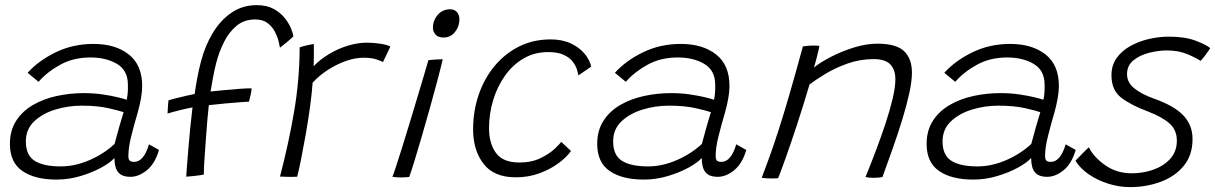

<svg xmlns="http://www.w3.org/2000/svg" viewBox="-20 -704 4842 765"><path d="M205.5 11.5Q118.5 11.5 69 -22.8Q19.5 -57 19.5 -130.5Q19.5 -184 44.2 -222.5Q69 -261 111 -285.5Q153 -310 205.8 -321.5Q258.5 -333 314.5 -333Q352.5 -333 388.8 -327.8Q425 -322.5 451.2 -316Q477.5 -309.5 485 -306.5Q491 -336 489.5 -369.5Q488.5 -424.5 445.5 -449.8Q402.5 -475 340.5 -475Q272.5 -475 220.2 -446.2Q168 -417.5 133.5 -378L90 -414Q135 -463.5 203.2 -496.2Q271.5 -529 352.5 -529Q440 -529 493.2 -487Q546.5 -445 546.5 -361.5Q546.5 -339.5 541.8 -312.5Q537 -285.5 529 -256.5Q515 -209.5 503.2 -162.8Q491.5 -116 491.5 -83Q491.5 -68 497.2 -63.5Q503 -59 514 -59Q553 -59 573.5 -129L613.5 -106.5Q597.5 -52 565.2 -25.8Q533 0.5 500 0.5Q465.5 0.5 450.8 -17.8Q436 -36 436 -74.5Q419.5 -56 383.5 -36.2Q347.5 -16.5 300.8 -2.5Q254 11.5 205.5 11.5ZM222 -41Q279 -41 336.5 -66Q394 -91 436.5 -130.5Q447 -171 455.5 -200.2Q464 -229.5 472.5 -257Q457.5 -262.5 412.8 -272.8Q368 -283 305 -283Q251.5 -283 200.5 -267.5Q149.5 -252 116.2 -220.5Q83 -189 83 -140.5Q83 -85.5 118.2 -63.2Q153.5 -41 222 -41Z M722 0Q722 -3.5 724.2 -33Q726.5 -62.5 730 -105.8Q733.5 -149 738 -194.5Q742.5 -240 747 -276Q724.5 -272 694.5 -264.5Q664.5 -257 647.5 -251.5Q648 -260 649 -277.5Q650 -295 651.5 -304.5Q658.5 -307 680.8 -312.5Q703 -318 725.8 -323.2Q748.5 -328.5 755.5 -329.5Q760 -362 766.5 -396Q773 -430 781 -460Q797 -521.5 827.5 -572.2Q858 -623 902 -653.2Q946 -683.5 1003 -683.5Q1042.5 -683.5 1069.8 -668.8Q1097 -654 1114 -632.8Q1131 -611.5 1139.2 -591.2Q1147.5 -571 1149 -559.5Q1140.5 -550.5 1122.2 -535.2Q1104 -520 1095.5 -514Q1094.5 -520.5 1090.2 -538.5Q1086 -556.5 1075.8 -576.8Q1065.5 -597 1046.5 -611.8Q1027.5 -626.5 996.5 -626.5Q953.5 -626.5 923.2 -601.8Q893 -577 873 -537.5Q853 -498 841.5 -453.5Q835 -428.5 828.8 -395.5Q822.5 -362.5 819 -339.5Q836.5 -341.5 869 -344.5Q901.5 -347.5 933.5 -350Q965.5 -352.5 982.5 -352Q982 -342 978.8 -326.8Q975.5 -311.5 972 -299Q967.5 -299 940.5 -297Q913.5 -295 878 -291.8Q842.5 -288.5 812 -285Q809.5 -265 806.2 -226.2Q803 -187.5 799.8 -143.5Q796.5 -99.5 794.2 -62.5Q792 -25.5 792 -8.5Q777 -5.5 755.2 -3Q733.5 -0.5 722 0Z M1229.5 -440Q1254.5 -466.5 1290 -488Q1325.5 -509.5 1365.2 -521.8Q1405 -534 1441.5 -534Q1468.5 -534 1495.8 -529.8Q1523 -525.5 1535.5 -518.5L1506 -457Q1495 -462.5 1477 -468.2Q1459 -474 1428.5 -474Q1394.5 -474 1356.8 -460.5Q1319 -447 1284.5 -424.2Q1250 -401.5 1225.5 -374.5Q1223 -335.5 1215.8 -281.8Q1208.5 -228 1198.8 -172.2Q1189 -116.5 1179.8 -70.2Q1170.5 -24 1164 0Q1151.5 1 1130.8 0.8Q1110 0.5 1095.5 -0.5Q1128.5 -125 1151 -254.5Q1173.5 -384 1174 -515.5Q1184 -519 1203.8 -523.5Q1223.5 -528 1230.5 -528.5Q1230.5 -509.5 1230.5 -482.5Q1230.5 -455.5 1229.5 -440Z M1747.5 -554.5Q1726.5 -554.5 1715.8 -565.8Q1705 -577 1705 -593Q1705 -622.5 1724.2 -644.8Q1743.5 -667 1773.5 -667Q1791 -667 1800.8 -655.5Q1810.5 -644 1810.5 -627Q1810.5 -598.5 1792.8 -576.5Q1775 -554.5 1747.5 -554.5ZM1610.5 1Q1603 2 1594 2.5Q1585 3 1576.5 3Q1566 3 1557.8 2.2Q1549.5 1.5 1543.5 0.5Q1548 -10.5 1558.2 -41.5Q1568.5 -72.5 1582.2 -116.5Q1596 -160.5 1611 -210.2Q1626 -260 1640.8 -308.8Q1655.5 -357.5 1667.5 -398.2Q1679.5 -439 1687 -464.5Q1696 -465.5 1715.5 -466.8Q1735 -468 1744 -468Q1741.5 -456.5 1735.5 -432.5Q1729.5 -408.5 1721.5 -378.5Q1709 -331.5 1692.8 -273.5Q1676.5 -215.5 1660.2 -159.2Q1644 -103 1630.5 -59.8Q1617 -16.5 1610.5 1Z M2255 -102.5Q2239 -79 2206.8 -54.8Q2174.5 -30.5 2130.5 -14Q2086.5 2.5 2035 2.5Q1947.5 2.5 1906.2 -51.8Q1865 -106 1865 -188.5Q1865 -261 1887 -325.8Q1909 -390.5 1950 -440.2Q1991 -490 2047.8 -518.5Q2104.5 -547 2174 -547Q2220 -547 2254.2 -531Q2288.5 -515 2309.2 -490Q2330 -465 2335.5 -438.5L2284.5 -403.5Q2283.5 -410.5 2279.2 -425.5Q2275 -440.5 2263 -457Q2251 -473.5 2227.2 -485Q2203.5 -496.5 2164 -496.5Q2109.5 -496.5 2066 -471Q2022.5 -445.5 1991.8 -402Q1961 -358.5 1944.8 -304.5Q1928.5 -250.5 1928.5 -193Q1928.5 -133 1956 -94.8Q1983.5 -56.5 2049.5 -56.5Q2098 -56.5 2133.8 -74Q2169.5 -91.5 2190.5 -111.5Q2211.5 -131.5 2216 -139Z M2545.5 11.5Q2458.5 11.5 2409 -22.8Q2359.5 -57 2359.5 -130.5Q2359.5 -184 2384.2 -222.5Q2409 -261 2451 -285.5Q2493 -310 2545.8 -321.5Q2598.5 -333 2654.5 -333Q2692.5 -333 2728.8 -327.8Q2765 -322.5 2791.2 -316Q2817.5 -309.5 2825 -306.5Q2831 -336 2829.5 -369.5Q2828.5 -424.5 2785.5 -449.8Q2742.5 -475 2680.5 -475Q2612.5 -475 2560.2 -446.2Q2508 -417.5 2473.5 -378L2430 -414Q2475 -463.5 2543.2 -496.2Q2611.5 -529 2692.5 -529Q2780 -529 2833.2 -487Q2886.5 -445 2886.5 -361.5Q2886.5 -339.5 2881.8 -312.5Q2877 -285.5 2869 -256.5Q2855 -209.5 2843.2 -162.8Q2831.5 -116 2831.5 -83Q2831.5 -68 2837.2 -63.5Q2843 -59 2854 -59Q2893 -59 2913.5 -129L2953.5 -106.5Q2937.5 -52 2905.2 -25.8Q2873 0.5 2840 0.5Q2805.5 0.5 2790.8 -17.8Q2776 -36 2776 -74.5Q2759.5 -56 2723.5 -36.2Q2687.5 -16.5 2640.8 -2.5Q2594 11.5 2545.5 11.5ZM2562 -41Q2619 -41 2676.5 -66Q2734 -91 2776.5 -130.5Q2787 -171 2795.5 -200.2Q2804 -229.5 2812.5 -257Q2797.5 -262.5 2752.8 -272.8Q2708 -283 2645 -283Q2591.5 -283 2540.5 -267.5Q2489.5 -252 2456.2 -220.5Q2423 -189 2423 -140.5Q2423 -85.5 2458.2 -63.2Q2493.5 -41 2562 -41Z M3080.5 6Q3074 6.5 3066.2 6.8Q3058.5 7 3051 7Q3042 7 3032.2 6.2Q3022.5 5.5 3015 4.5Q3031 -37.5 3047.8 -84.2Q3064.5 -131 3083.8 -190.8Q3103 -250.5 3126.2 -330.5Q3149.5 -410.5 3179 -519Q3187 -520.5 3197.5 -521.5Q3208 -522.5 3220 -522.5Q3226.5 -522.5 3233.5 -522.2Q3240.5 -522 3245 -521Q3244 -515 3240 -498.2Q3236 -481.5 3231.2 -463.2Q3226.5 -445 3223 -435Q3249 -456 3291.8 -478Q3334.5 -500 3383.2 -515Q3432 -530 3475.5 -530Q3551.5 -530 3582.5 -500Q3613.5 -470 3613.5 -414.5Q3613.5 -380.5 3602.8 -331.8Q3592 -283 3574.5 -226Q3557 -169 3536.2 -110.5Q3515.5 -52 3496 1.5Q3490.5 2.5 3481.2 3.5Q3472 4.5 3461.5 4.5Q3442 4.5 3428.5 1.5Q3448.5 -47.5 3469.2 -102.2Q3490 -157 3507.8 -210.5Q3525.5 -264 3536.5 -310.2Q3547.5 -356.5 3547.5 -388Q3547.5 -426 3527.5 -447.2Q3507.5 -468.5 3461.5 -468.5Q3406.5 -468.5 3356.8 -450.8Q3307 -433 3268 -409.2Q3229 -385.5 3205.5 -367.5Q3179.5 -280 3154.8 -204.8Q3130 -129.5 3110.5 -75Q3091 -20.5 3080.5 6Z M3858 11.5Q3771 11.5 3721.5 -22.8Q3672 -57 3672 -130.5Q3672 -184 3696.8 -222.5Q3721.5 -261 3763.5 -285.5Q3805.5 -310 3858.2 -321.5Q3911 -333 3967 -333Q4005 -333 4041.2 -327.8Q4077.5 -322.5 4103.8 -316Q4130 -309.5 4137.5 -306.5Q4143.5 -336 4142 -369.5Q4141 -424.5 4098 -449.8Q4055 -475 3993 -475Q3925 -475 3872.8 -446.2Q3820.5 -417.5 3786 -378L3742.5 -414Q3787.5 -463.5 3855.8 -496.2Q3924 -529 4005 -529Q4092.5 -529 4145.8 -487Q4199 -445 4199 -361.5Q4199 -339.5 4194.2 -312.5Q4189.5 -285.5 4181.5 -256.5Q4167.5 -209.5 4155.8 -162.8Q4144 -116 4144 -83Q4144 -68 4149.8 -63.5Q4155.5 -59 4166.5 -59Q4205.5 -59 4226 -129L4266 -106.5Q4250 -52 4217.8 -25.8Q4185.5 0.5 4152.5 0.5Q4118 0.5 4103.2 -17.8Q4088.5 -36 4088.5 -74.5Q4072 -56 4036 -36.2Q4000 -16.5 3953.2 -2.5Q3906.5 11.5 3858 11.5ZM3874.5 -41Q3931.5 -41 3989 -66Q4046.5 -91 4089 -130.5Q4099.5 -171 4108 -200.2Q4116.5 -229.5 4125 -257Q4110 -262.5 4065.2 -272.8Q4020.5 -283 3957.5 -283Q3904 -283 3853 -267.5Q3802 -252 3768.8 -220.5Q3735.5 -189 3735.5 -140.5Q3735.5 -85.5 3770.8 -63.2Q3806 -41 3874.5 -41Z M4482 41.5Q4439.5 41.5 4396.8 28.2Q4354 15 4319 -8.8Q4284 -32.5 4265 -63.5Q4275 -74 4292.2 -91.8Q4309.5 -109.5 4318.5 -117Q4338 -77.5 4383.8 -45.5Q4429.5 -13.5 4489.5 -13.5Q4534.5 -13.5 4575.5 -28Q4616.5 -42.5 4642.8 -71.5Q4669 -100.5 4669 -143.5Q4669 -186.5 4639.2 -212.5Q4609.5 -238.5 4554.5 -259.5Q4486 -285 4447.2 -315Q4408.5 -345 4408.5 -404Q4408.5 -444 4429.2 -473Q4450 -502 4484 -520.8Q4518 -539.5 4558.2 -548.8Q4598.5 -558 4637 -558Q4700.5 -558 4742.2 -542.5Q4784 -527 4802 -512.5Q4795 -501 4783.8 -485.8Q4772.5 -470.5 4763.5 -461.5Q4741 -476 4707.5 -489.5Q4674 -503 4629.5 -503Q4596 -503 4559 -493.8Q4522 -484.5 4496.2 -463.8Q4470.5 -443 4470.5 -408.5Q4470.5 -375.5 4499.5 -352Q4528.5 -328.5 4578 -311Q4657.5 -283 4694.5 -244.5Q4731.5 -206 4731.5 -150Q4731.5 -86 4696.8 -43.5Q4662 -1 4605 20.2Q4548 41.5 4482 41.5Z"/></svg>

Font: Grandstander ExtraLight
Style: Italic
Weight: 200
Italic angle: -15°
Designer: Tyler Finck
Foundry: Etcetera Type Co
Version: Version 1.200; ttfautohint (v1.8.3)